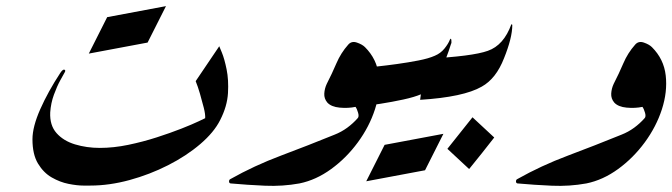

<svg xmlns="http://www.w3.org/2000/svg" viewBox="-20 -607 2196 627"><path d="M462 -468 270 -432 330 -551 522 -587Z M619 -342 696 -456Q696 -456 704.5 -435.5Q713 -415 720 -380.5Q727 -346 724.5 -303Q722 -260 699 -215Q679 -175 634 -136.5Q589 -98 529 -67.5Q469 -37 403 -19Q337 -1 275 -1Q272 -1 252 -1Q232 -1 204 -6.5Q176 -12 149 -27.5Q122 -43 104 -73Q86 -103 86 -152Q86 -193 111.5 -250.5Q137 -308 177 -369Q185 -381 190 -379.5Q195 -378 192 -372Q188 -365 177 -345Q166 -325 156 -297.5Q146 -270 144 -240Q142 -198 164.5 -172.5Q187 -147 225 -135.5Q263 -124 306 -124Q351 -124 399 -134Q447 -144 492 -158.5Q537 -173 572.5 -187Q608 -201 629 -211Q650 -221 650 -221Q651 -233 645.5 -255Q640 -277 633 -301Q626 -325 619 -342Z M958 -8Q903 2 845.5 -0.5Q788 -3 733 -8Q728 -9 728 -14.5Q728 -20 732 -22Q810 -66 898 -99Q986 -132 1072 -167Q1095 -176 1114 -190Q1133 -204 1148 -221Q1153 -226 1149.5 -238.5Q1146 -251 1141 -258Q1117 -253 1089.5 -255.5Q1062 -258 1049 -272Q1038 -285 1039 -301.5Q1040 -318 1047 -333Q1064 -366 1078.5 -400Q1093 -434 1117 -461Q1128 -474 1145.5 -468Q1163 -462 1172 -453Q1211 -414 1217 -360.5Q1223 -307 1204.5 -250Q1186 -193 1148.5 -142Q1111 -91 1061.5 -55Q1012 -19 958 -8Z M1368 -51 1176 -15 1236 -134 1428 -170Z M1359 -283Q1355 -282 1355.5 -288.5Q1356 -295 1357 -300Q1334 -290 1297 -282Q1260 -274 1221.5 -268Q1183 -262 1154 -259L1175 -386Q1184 -387 1212.5 -390Q1241 -393 1277 -398Q1313 -403 1346.5 -409.5Q1380 -416 1400 -425Q1419 -433 1431.5 -448.5Q1444 -464 1449 -477Q1453 -485 1454 -475.5Q1455 -466 1453 -464Q1446 -441 1433.5 -408.5Q1421 -376 1403 -343Q1385 -310 1360 -283Z M1594 -158Q1574 -132 1553.5 -106.5Q1533 -81 1512 -55L1441 -121L1523 -224Z M1653 -526Q1653 -504 1646 -476.5Q1639 -449 1626 -417Q1600 -350 1553 -324Q1494 -290 1352 -281L1370 -415Q1447 -419 1497.5 -425.5Q1548 -432 1573 -441Q1625 -459 1650 -528Z M1895 -8Q1840 2 1782.5 -0.5Q1725 -3 1670 -8Q1665 -9 1665 -14.5Q1665 -20 1669 -22Q1747 -66 1835 -99Q1923 -132 2009 -167Q2032 -176 2051 -190Q2070 -204 2085 -221Q2090 -226 2086.5 -238.5Q2083 -251 2078 -258Q2054 -253 2026.5 -255.5Q1999 -258 1986 -272Q1975 -285 1976 -301.5Q1977 -318 1984 -333Q2001 -366 2015.5 -400Q2030 -434 2054 -461Q2065 -474 2082.5 -468Q2100 -462 2109 -453Q2148 -414 2154 -360.5Q2160 -307 2141.5 -250Q2123 -193 2085.5 -142Q2048 -91 1998.5 -55Q1949 -19 1895 -8Z"/></svg>

Font: Aref Ruqaa Ink
Style: Regular
Weight: 400
Designer: Abdullah Aref
Version: Version 1.005